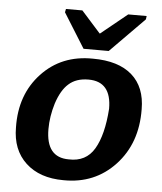

<svg xmlns="http://www.w3.org/2000/svg" viewBox="-53 -794 718 851"><g transform="rotate(5 305.5 -368.5)"><path d="M579 -333Q581 -182 490.5 -85Q400 12 261 10Q155 10 93 -47.5Q31 -105 31 -205Q28 -351 116.5 -445.5Q205 -540 344 -538Q458 -538 518.5 -485Q579 -432 579 -333ZM435 -323Q435 -444 333 -444Q278 -444 245 -414Q213 -386 193 -325Q175 -266 175 -210Q175 -84 276 -84Q353 -81 390 -143.5Q427 -206 435 -323ZM563 -732 411 -578H299L203 -732L206 -747H279L364 -652H366L483 -747H565Z"/></g></svg>

Font: Libra Sans
Style: Bold Italic
Weight: 700
Italic angle: -12°
Foundry: Context Ltd
Version: Version 1.002